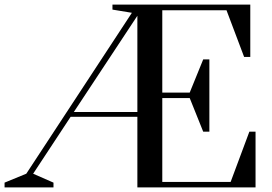

<svg xmlns="http://www.w3.org/2000/svg" viewBox="-58 -820 1191 840"><path d="M831 -560H858V-244H831L772 -391H652V-24H951L1033 -244H1060V0H543V-309H251L87 -60L176 -21V0H-38V-21L57 -60L519 -764L434 -778V-800H1037V-571H1010L933 -775H652V-415H772ZM265 -330H543V-751Z"/></svg>

Font: Prata
Style: Regular
Weight: 400
Designer: Cyreal (www.cyreal.org)
Foundry: Cyreal (www.cyreal.org)
Version: Version 1.010